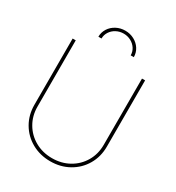

<svg xmlns="http://www.w3.org/2000/svg" viewBox="-219 -1064 1098 1201"><g transform="rotate(30 330.0 -463.5)"><path d="M68.4 -249V-727.5H90.8V-249Q90.8 -182.6 122.1 -129.2Q153.3 -75.7 207.8 -45.2Q262.2 -14.6 330.1 -14.6Q397.9 -14.6 452.4 -45.2Q506.8 -75.7 538.1 -129.2Q569.3 -182.6 569.3 -249V-727.5H591.8V-249Q591.8 -176.3 557.6 -117.7Q523.4 -59.1 463.6 -25.6Q403.8 7.8 330.1 7.8Q256.3 7.8 196.5 -25.6Q136.7 -59.1 102.5 -117.7Q68.4 -176.3 68.4 -249ZM458 -817.9H435.5Q435.5 -844.2 421.4 -866.2Q407.2 -888.2 383.1 -901.1Q358.9 -914.1 330.1 -914.1Q301.3 -914.1 277.1 -901.1Q252.9 -888.2 238.8 -866.2Q224.6 -844.2 224.6 -817.9H202.1Q202.1 -850.1 219.2 -877Q236.3 -903.8 265.6 -919.4Q294.9 -935.1 330.1 -935.1Q365.2 -935.1 394.5 -919.4Q423.8 -903.8 440.9 -877Q458 -850.1 458 -817.9Z"/></g></svg>

Font: Intratopia Thin
Style: Regular
Weight: 100
Designer: Rasmus Andersson
Foundry: rsms
Version: Version 3.000;Glyphs 3.2.3 (3260)